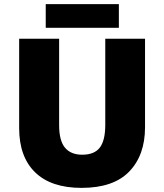

<svg xmlns="http://www.w3.org/2000/svg" viewBox="-20 -902 797 932"><path d="M684 -284Q684 -149 607.5 -69.5Q531 10 376 10Q228 10 150.5 -65.5Q73 -141 73 -280V-714H267V-295Q267 -219 295.5 -185Q324 -151 379 -151Q438 -151 464.5 -185.5Q491 -220 491 -296V-714H684ZM557 -882V-767H202V-882Z"/></svg>

Font: Noto Sans Bengali UI Black
Style: Regular
Weight: 900
Designer: Jelle Bosma - Monotype Design Team
Foundry: Monotype Imaging Inc.
Version: Version 2.003; ttfautohint (v1.8.4.7-5d5b)